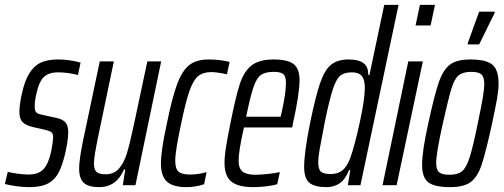

<svg xmlns="http://www.w3.org/2000/svg" viewBox="-37 -763 2076 791"><path d="M-17 -5 -5 -55Q5 -52 32 -48Q59 -44 80 -44Q122 -44 142.5 -66.5Q163 -89 174 -140Q182 -184 182 -195Q182 -212 175.5 -217.5Q169 -223 154 -227L97 -240Q68 -247 55.5 -260.5Q43 -274 43 -301Q43 -330 52 -372Q64 -429 83.5 -460.5Q103 -492 131 -505Q159 -518 203 -518Q228 -518 253.5 -514Q279 -510 295 -505L284 -454Q271 -458 247.5 -461.5Q224 -465 202 -465Q165 -465 144.5 -446.5Q124 -428 113 -377Q106 -348 106 -324Q106 -307 112 -300.5Q118 -294 133 -291L196 -277Q220 -272 232 -259.5Q244 -247 244 -218Q244 -189 234 -142Q222 -86 205.5 -54Q189 -22 160.5 -7Q132 8 83 8Q56 8 26.5 3.5Q-3 -1 -17 -5Z M289 -69Q289 -103 304 -178L374 -510H432L368 -203Q360 -165 355 -135Q350 -105 350 -90Q350 -64 361 -54.5Q372 -45 398 -45Q433 -45 453.5 -69Q474 -93 485.5 -130.5Q497 -168 513 -242L570 -510H627L521 0H469L479 -65H474Q443 8 371 8Q328 8 308.5 -9.5Q289 -27 289 -69Z M626 -89Q626 -142 650 -252Q672 -361 693 -417Q714 -473 743.5 -495.5Q773 -518 822 -518Q867 -518 909 -508L898 -457Q855 -466 834 -466Q800 -466 780 -450Q760 -434 744.5 -391Q729 -348 710 -257Q699 -206 692 -165Q685 -124 685 -101Q685 -67 699 -55.5Q713 -44 746 -44Q782 -44 814 -54L804 -4Q768 8 732 8Q675 8 650.5 -15Q626 -38 626 -89Z M888 -92Q888 -119 893.5 -154Q899 -189 912 -254Q934 -365 951 -417Q968 -469 999.5 -493.5Q1031 -518 1090 -518Q1148 -518 1172.5 -499Q1197 -480 1197 -433Q1197 -377 1170 -255L1167 -238H968Q946 -141 946 -102Q946 -69 962.5 -56Q979 -43 1016 -43Q1036 -43 1067.5 -46.5Q1099 -50 1116 -54L1105 -4Q1089 1 1061 4.5Q1033 8 1007 8Q944 8 916 -15Q888 -38 888 -92ZM1119 -282 1125 -307Q1141 -381 1141 -422Q1141 -449 1129.5 -458Q1118 -467 1092 -467Q1057 -467 1039 -455Q1021 -443 1008 -406Q995 -369 977 -282Z M1216 -76Q1216 -134 1240 -254Q1263 -366 1281.5 -420Q1300 -474 1326.5 -496Q1353 -518 1399 -518Q1441 -518 1461 -502.5Q1481 -487 1480 -454H1485L1546 -743H1605L1448 0H1396L1406 -62H1401Q1384 -21 1360.5 -6.5Q1337 8 1309 8Q1259 8 1237.5 -10Q1216 -28 1216 -76ZM1406 -112Q1424 -162 1445 -258Q1466 -354 1466 -401Q1466 -435 1453.5 -450Q1441 -465 1413 -465Q1381 -465 1364.5 -451Q1348 -437 1334 -394.5Q1320 -352 1300 -255L1295 -228Q1286 -183 1280 -148.5Q1274 -114 1274 -96Q1274 -65 1285.5 -55.5Q1297 -46 1326 -46Q1355 -46 1374 -61.5Q1393 -77 1406 -112Z M1675 -658 1693 -743H1755L1737 -658ZM1539 0 1645 -510H1705L1597 0Z M1702 -84Q1702 -141 1727 -253Q1753 -373 1771 -424.5Q1789 -476 1817 -497Q1845 -518 1901 -518Q1965 -518 1991 -497Q2017 -476 2017 -419Q2017 -393 2011 -358Q2005 -323 1990 -253Q1964 -134 1947 -83.5Q1930 -33 1901.5 -12.5Q1873 8 1817 8Q1754 8 1728 -11.5Q1702 -31 1702 -84ZM1931 -253Q1946 -325 1952 -360.5Q1958 -396 1958 -417Q1958 -446 1946 -456.5Q1934 -467 1905 -467Q1870 -467 1852.5 -452.5Q1835 -438 1822.5 -397Q1810 -356 1787 -253Q1760 -132 1760 -92Q1760 -63 1772.5 -53Q1785 -43 1815 -43Q1849 -43 1866.5 -57.5Q1884 -72 1897.5 -113.5Q1911 -155 1931 -253ZM1890 -580V-585L1937 -715H2001V-710L1937 -580Z"/></svg>

Font: Saira Ultra Condensed
Style: Italic
Weight: 400
Width: 1
Italic angle: -12°
Designer: Hector Gatti with collaboration of the Omnibus-Type team
Foundry: Omnibus-Type
Version: Version 1.001; ttfautohint (v1.8)